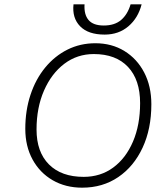

<svg xmlns="http://www.w3.org/2000/svg" viewBox="-20 -860 720 888"><path d="M635 -840Q619 -777 574 -738.5Q529 -700 464 -700Q388 -700 350.5 -738.5Q313 -777 320 -840H371Q368 -793 389.5 -767.5Q411 -742 460 -742Q510 -742 540 -767.5Q570 -793 584 -840ZM97 -264Q97 -349 121 -421.5Q145 -494 189 -547.5Q233 -601 292 -630.5Q351 -660 421 -660Q497 -660 555.5 -624Q614 -588 647 -524.5Q680 -461 680 -378Q680 -264 639.5 -177Q599 -90 527 -41Q455 8 360 8Q283 8 223.5 -26.5Q164 -61 130.5 -122.5Q97 -184 97 -264ZM628 -383Q628 -491 572 -550.5Q516 -610 414 -610Q337 -610 277.5 -565Q218 -520 183.5 -441Q149 -362 149 -261Q149 -157 206.5 -99.5Q264 -42 367 -42Q445 -42 503.5 -85Q562 -128 595 -205Q628 -282 628 -383Z"/></svg>

Font: Overused Grotesk Light
Style: Italic
Weight: 300
Italic angle: -10°
Version: Version 0.003